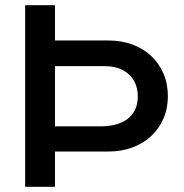

<svg xmlns="http://www.w3.org/2000/svg" viewBox="-20 -720 710 740"><path d="M77 0V-700H192V-564H378H398Q448 -564 490 -548.5Q532 -533 562.5 -504.5Q593 -476 610 -436.5Q627 -397 627 -349Q627 -302 610 -263Q593 -224 562.5 -195.5Q532 -167 490 -151.5Q448 -136 398 -136H192V0ZM384 -465H192V-233H367Q397 -233 423.5 -239.5Q450 -246 469.5 -260Q489 -274 500 -296Q511 -318 511 -349Q511 -401 477 -433Q443 -465 384 -465Z"/></svg>

Font: Rosa Sans Medium
Style: Regular
Weight: 500
Designer: Pentagram / MCKL
Foundry: Pentagram / MCKL
Version: Version 1.005;September 16, 2019;FontCreator 11.5.0.2425 64-